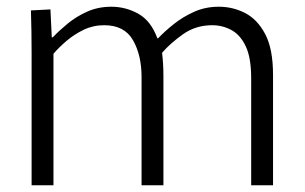

<svg xmlns="http://www.w3.org/2000/svg" viewBox="-20 -551 906 571"><path d="M74 -392Q74 -427 73.5 -457Q73 -487 72 -520L130 -523L134 -440H137Q156 -460 181.5 -481Q207 -502 239.5 -516.5Q272 -531 311 -531Q354 -531 391.5 -510Q429 -489 448 -437H450Q470 -458 497 -479.5Q524 -501 557.5 -516Q591 -531 631 -531Q672 -531 708.5 -512.5Q745 -494 768.5 -450Q792 -406 792 -328V0H727V-318Q727 -379 711 -413Q695 -447 668.5 -461.5Q642 -476 611 -476Q562 -476 524 -449Q486 -422 462 -394Q464 -377 465 -360.5Q466 -344 466 -325V0H401V-322Q401 -387 375.5 -431.5Q350 -476 290 -476Q257 -476 229 -462.5Q201 -449 178 -429.5Q155 -410 139 -391V0H74Z"/></svg>

Font: Murecho Light
Style: Regular
Weight: 300
Designer: Neil Summerour
Foundry: Positype
Version: Version 1.010; ttfautohint (v1.8.3)